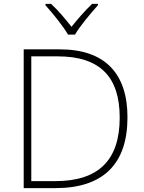

<svg xmlns="http://www.w3.org/2000/svg" viewBox="-20 -968 740 988"><path d="M330 -790H366C390 -832 447 -900 484 -941V-948H454C418 -914 377 -867 348 -830C319 -867 280 -914 243 -948H214V-941C251 -900 306 -832 330 -790ZM636 -364C636 -591 519 -714 288 -714H102V0H265C512 0 636 -125 636 -364ZM596 -363C596 -144 487 -36 265 -36H141V-678H277C497 -678 596 -570 596 -363Z"/></svg>

Font: Noto Sans Malayalam ExtraLight
Style: Regular
Weight: 200
Designer: Jelle Bosma - Monotype Design Team
Foundry: Monotype Imaging Inc.
Version: Version 2.104